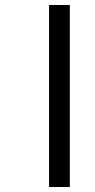

<svg xmlns="http://www.w3.org/2000/svg" viewBox="-20 -682 378 767"><path d="M176 -662V65H259V-662Z"/></svg>

Font: Noto Serif Sinhala SemiCondensed ExtraBold
Style: Regular
Weight: 800
Width: 4
Designer: Jelle Bosma - Monotype Design Team
Foundry: Monotype Imaging Inc.
Version: Version 2.007